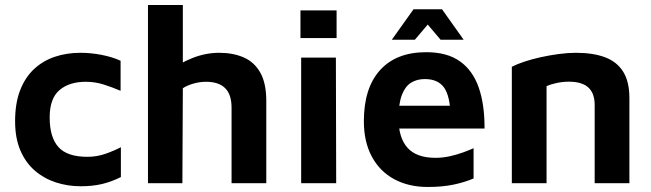

<svg xmlns="http://www.w3.org/2000/svg" viewBox="-20 -728 2589 763"><path d="M301 12.2Q249 12.2 202.1 -3.1Q155.2 -18.4 118.6 -49.8Q82 -81.2 61 -130.1Q40 -179 40 -246.4Q40 -317.4 59.8 -368.8Q79.6 -420.2 115 -453.3Q150.4 -486.4 197.6 -502.3Q244.8 -518.2 299.8 -518.2Q340.8 -518.2 383.4 -510Q426 -501.8 459.2 -486.6V-367.2Q424.4 -382 390.9 -392.5Q357.4 -403 321.6 -403Q254.8 -403 216.1 -369.7Q177.4 -336.4 177.4 -261.4Q177.4 -182.4 212.2 -143.6Q247 -104.8 327.6 -104.8Q364.6 -104.8 399.3 -116.9Q434 -129 460.4 -143V-24.4Q425.4 -6.6 387.3 2.8Q349.2 12.2 301 12.2Z M568 0V-708H706.6V-411.2L651.8 -443.4Q691.6 -476.4 744.4 -497.3Q797.2 -518.2 851 -518.2Q906.6 -518.2 948.7 -499.7Q990.8 -481.2 1014.5 -439.3Q1038.2 -397.4 1038.2 -326.6V0H900.2V-300.2Q900.2 -352.8 874.5 -377.9Q848.8 -403 799.2 -403Q773.2 -403 748.2 -395.7Q723.2 -388.4 706.6 -377.4L704.8 0Z M1176.8 0V-499H1314.8L1316 0ZM1174 -576.6V-686.8H1317.6V-576.6Z M1679.8 15Q1603.6 15 1546.4 -16Q1489.2 -47 1457.6 -105.7Q1426 -164.4 1426 -246.4Q1426 -378.4 1490.5 -449.5Q1555 -520.6 1673.8 -520.6Q1756.8 -520.6 1807.8 -484.3Q1858.8 -448 1882.4 -380.4Q1906 -312.8 1905.6 -217.2H1517.8L1505.4 -307.8H1793.2L1770.6 -266.6Q1768.8 -346.4 1744.6 -380.1Q1720.4 -413.8 1668.4 -413.8Q1636.4 -413.8 1613.1 -399.1Q1589.8 -384.4 1576.8 -350.1Q1563.8 -315.8 1563.8 -256.2Q1563.8 -180.8 1599.4 -140.8Q1635 -100.8 1710.8 -100.8Q1739.6 -100.8 1768.1 -107.2Q1796.6 -113.6 1820.6 -122.4Q1844.6 -131.2 1862 -139V-18.8Q1826.6 -3.6 1782.2 5.7Q1737.8 15 1679.8 15ZM1537 -570 1623.4 -691.2H1736.6L1822.6 -570H1731L1679.8 -630.4L1628.6 -570Z M2014 -462.6Q2033.2 -472.8 2063.5 -482.9Q2093.8 -493 2129.3 -500.8Q2164.8 -508.6 2201 -513.4Q2237.2 -518.2 2268.8 -518.2Q2337.6 -518.2 2384.8 -500.3Q2432 -482.4 2456.6 -442.9Q2481.2 -403.4 2481.2 -338.2V0H2343.2V-311.8Q2343.2 -331 2338.1 -347.7Q2333 -364.4 2321.5 -376.9Q2310 -389.4 2289.9 -396.4Q2269.8 -403.4 2239.8 -403.4Q2216 -403.4 2191.7 -398.1Q2167.4 -392.8 2152 -385.8V0H2014Z"/></svg>

Font: Maven Pro VF Beta
Style: Regular
Weight: 400
Designer: Joe Prince
Foundry: Joe Prince
Version: Version 2.002